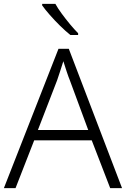

<svg xmlns="http://www.w3.org/2000/svg" viewBox="-20 -968 648 988"><path d="M547 0 452 -246H156L60 0H0L281 -717H334L608 0ZM339 -556Q333 -570 323 -600Q313 -630 306 -653Q298 -626 289 -600Q280 -574 274 -555L175 -299H434ZM265 -948Q277 -926 297.5 -898Q318 -870 340.5 -843Q363 -816 382 -797V-788H342Q317 -808 289 -835.5Q261 -863 236.5 -891Q212 -919 197 -940V-948Z"/></svg>

Font: Noto Sans Myanmar Light
Style: Regular
Weight: 300
Designer: Monotype Design Team
Foundry: Monotype Imaging Inc.
Version: Version 2.107; ttfautohint (v1.8.4.7-5d5b)